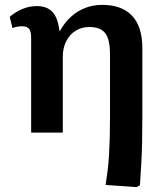

<svg xmlns="http://www.w3.org/2000/svg" viewBox="-20 -545 666 789"><path d="M541 224 414 215Q418 189 422 158Q426 127 428 92.5Q430 58 431 20Q432 -18 432 -59V-322Q432 -383 412.5 -408.5Q393 -434 347 -434Q315 -434 290.5 -418.5Q266 -403 252 -375.5Q238 -348 238 -311V0H108V-390Q108 -416 99.5 -426.5Q91 -437 71 -437Q52 -437 31 -430L20 -476Q45 -497 73 -508.5Q101 -520 131 -520Q173 -520 195.5 -496Q218 -472 224 -419H227Q246 -453 272 -476.5Q298 -500 330.5 -512.5Q363 -525 400 -525Q481 -525 523 -480Q565 -435 565 -347V-64Q565 -12 564 36.5Q563 85 560.5 129.5Q558 174 555 216Z"/></svg>

Font: Literata 18pt SemiBold
Style: Regular
Weight: 600
Designer: Latin by Veronika Burian and Jose Scaglione. Greek by Irene Vlachou. Cyrillic by Vera Evstafieva.
Foundry: TypeTogether
Version: Version 3.103;gftools[0.9.29]